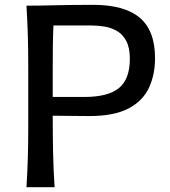

<svg xmlns="http://www.w3.org/2000/svg" viewBox="-20 -780 708 800"><path d="M90.3 0Q94.2 -62.5 95.9 -120.8Q97.7 -179.2 97.7 -249.5V-503.9Q97.7 -575.2 95.9 -634Q94.2 -692.9 90.3 -756.3Q139.6 -756.3 209.5 -758.1Q279.3 -759.8 368.7 -759.8Q498.5 -759.8 562.3 -706.1Q626 -652.3 626 -537.6Q626 -468.3 600.3 -413.6Q574.7 -358.9 514.6 -327.6Q454.6 -296.4 351.1 -296.4Q315.4 -296.4 273.2 -297.1Q231 -297.9 199.7 -297.9Q199.7 -218.3 201.2 -145.5Q202.6 -72.8 207.5 0ZM202.6 -673.8Q200.7 -628.9 200.2 -584.2Q199.7 -539.6 199.7 -488.3V-376H331.1Q430.2 -376 475.6 -413.1Q521 -450.2 521 -534.7Q521 -581.1 506.3 -608.9Q491.7 -636.7 467.8 -650.6Q443.8 -664.6 416 -669.2Q388.2 -673.8 361.8 -673.8Z"/></svg>

Font: Pinar Medium
Style: Regular
Weight: 500
Designer: Amin Abedi
Version: Version 3.000